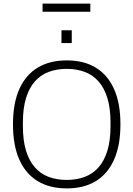

<svg xmlns="http://www.w3.org/2000/svg" viewBox="-20 -1033 740 1065"><path d="M350 12Q256 12 189.5 -28Q123 -68 87.5 -147Q52 -226 52 -343Q52 -461 87.5 -539.5Q123 -618 189.5 -658Q256 -698 350 -698Q445 -698 511 -658Q577 -618 612.5 -539.5Q648 -461 648 -343Q648 -226 612.5 -147Q577 -68 511 -28Q445 12 350 12ZM350 -35Q404 -35 449 -51.5Q494 -68 526 -104Q558 -140 575.5 -196.5Q593 -253 593 -334V-353Q593 -433 575.5 -489.5Q558 -546 526 -582Q494 -618 449 -634.5Q404 -651 350 -651Q296 -651 251 -634.5Q206 -618 174 -582Q142 -546 124.5 -489.5Q107 -433 107 -353V-334Q107 -253 124.5 -196.5Q142 -140 174 -104Q206 -68 251 -51.5Q296 -35 350 -35ZM321 -794V-865H378V-794ZM216 -968V-1013H481V-968Z"/></svg>

Font: Archivo SemiCondensed Thin
Style: Regular
Weight: 250
Width: 4
Designer: Hector Gatti
Foundry: Omnibus-Type
Version: Version 2.001